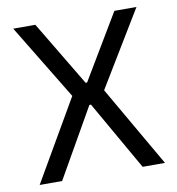

<svg xmlns="http://www.w3.org/2000/svg" viewBox="-74 -706 715 774"><g transform="rotate(-10 283.0 -319.5)"><path d="M26.5 0 224 -340.5V-321.5L31 -639H121.5L280.5 -373.5H286.5L445 -639H535.5L343 -321.5V-340.5L539.5 0H448L286.5 -283H280L118.5 0Z"/></g></svg>

Font: Anek Gujarati Medium
Style: Regular
Weight: 400
Version: Version 1.003